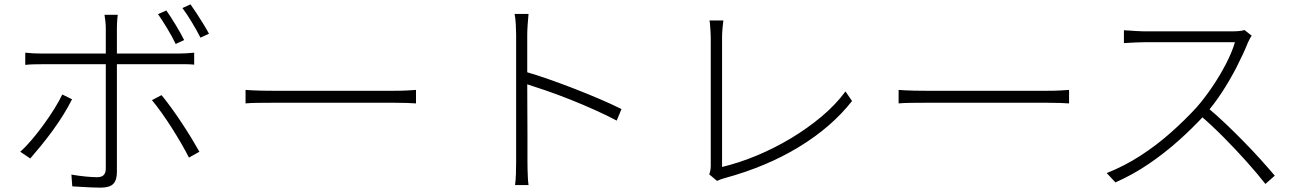

<svg xmlns="http://www.w3.org/2000/svg" viewBox="-20 -828 5990 882"><path d="M744 -780Q763 -753 786.5 -714.5Q810 -676 826 -644L787 -626Q773 -656 749.5 -695Q726 -734 706 -763ZM855 -808Q868 -790 884 -765.5Q900 -741 915 -716.5Q930 -692 940 -673L901 -655Q884 -688 861.5 -725.5Q839 -763 818 -791ZM521 -760Q520 -753 519 -742Q518 -731 517.5 -719.5Q517 -708 517 -698Q517 -674 517 -640.5Q517 -607 517 -575.5Q517 -544 517 -522Q517 -502 517 -463Q517 -424 517 -374.5Q517 -325 517 -273Q517 -221 517 -173Q517 -125 517 -89Q517 -53 517 -37Q517 0 500 17Q483 34 442 34Q425 34 401 33Q377 32 353.5 30.5Q330 29 312 28L308 -26Q342 -20 374 -17Q406 -14 426 -14Q447 -14 456.5 -24Q466 -34 466 -54Q466 -70 466 -107Q466 -144 466 -192.5Q466 -241 466 -294Q466 -347 466 -394.5Q466 -442 466 -476Q466 -510 466 -522Q466 -539 466 -571.5Q466 -604 466 -639.5Q466 -675 466 -698Q466 -713 464 -731.5Q462 -750 460 -760ZM96 -586Q116 -584 133 -583Q150 -582 173 -582Q186 -582 223 -582Q260 -582 313.5 -582Q367 -582 428 -582Q489 -582 550 -582Q611 -582 663.5 -582Q716 -582 752.5 -582Q789 -582 800 -582Q815 -582 834.5 -583Q854 -584 872 -586V-531Q854 -533 836 -533Q818 -533 801 -533Q790 -533 753.5 -533Q717 -533 664.5 -533Q612 -533 551 -533Q490 -533 429 -533Q368 -533 314.5 -533Q261 -533 224 -533Q187 -533 174 -533Q151 -533 133 -532.5Q115 -532 96 -530ZM311 -372Q295 -340 272 -302.5Q249 -265 221.5 -227.5Q194 -190 167 -157Q140 -124 119 -100L73 -131Q98 -153 126 -186Q154 -219 180.5 -255.5Q207 -292 229.5 -328Q252 -364 266 -394ZM722 -391Q742 -367 766 -334Q790 -301 814.5 -264Q839 -227 860 -192.5Q881 -158 896 -131L848 -104Q834 -132 813.5 -167.5Q793 -203 769.5 -240Q746 -277 722 -310.5Q698 -344 678 -368Z M1108 -415Q1121 -414 1139.5 -413Q1158 -412 1182 -411.5Q1206 -411 1235 -411Q1245 -411 1276.5 -411Q1308 -411 1353.5 -411Q1399 -411 1452 -411Q1505 -411 1558.5 -411Q1612 -411 1659.5 -411Q1707 -411 1741 -411Q1775 -411 1789 -411Q1828 -411 1852.5 -412.5Q1877 -414 1891 -415V-353Q1877 -354 1850.5 -355Q1824 -356 1790 -356Q1776 -356 1741.5 -356Q1707 -356 1660 -356Q1613 -356 1559.5 -356Q1506 -356 1453 -356Q1400 -356 1354.5 -356Q1309 -356 1277 -356Q1245 -356 1235 -356Q1194 -356 1161.5 -355.5Q1129 -355 1108 -353Z M2351 -84Q2351 -95 2351 -136Q2351 -177 2351 -236.5Q2351 -296 2351 -362Q2351 -428 2351 -490.5Q2351 -553 2351 -600.5Q2351 -648 2351 -669Q2351 -688 2349.5 -715.5Q2348 -743 2344 -764H2408Q2406 -744 2404 -715.5Q2402 -687 2402 -669Q2402 -624 2402 -565.5Q2402 -507 2402 -444Q2402 -381 2402.5 -320.5Q2403 -260 2403 -209.5Q2403 -159 2403 -125.5Q2403 -92 2403 -84Q2403 -67 2403.5 -48Q2404 -29 2405 -10.5Q2406 8 2408 22H2346Q2349 1 2350 -28Q2351 -57 2351 -84ZM2392 -499Q2441 -485 2499.5 -464.5Q2558 -444 2618.5 -420.5Q2679 -397 2735 -373Q2791 -349 2835 -327L2813 -274Q2770 -297 2714.5 -322Q2659 -347 2600 -370.5Q2541 -394 2487 -412.5Q2433 -431 2392 -444Z M3238 -27Q3241 -35 3243 -44.5Q3245 -54 3245 -67Q3245 -80 3245 -122.5Q3245 -165 3245 -224.5Q3245 -284 3245 -350Q3245 -416 3245 -478Q3245 -540 3245 -587.5Q3245 -635 3245 -656Q3245 -666 3244 -682Q3243 -698 3242 -712.5Q3241 -727 3239 -734H3303Q3301 -722 3299 -698Q3297 -674 3297 -657Q3297 -638 3297 -599Q3297 -560 3297 -508Q3297 -456 3297 -398Q3297 -340 3297 -284Q3297 -228 3297 -180.5Q3297 -133 3297 -101Q3297 -69 3297 -61Q3376 -80 3456.5 -113.5Q3537 -147 3613 -192.5Q3689 -238 3754 -292.5Q3819 -347 3864 -408L3894 -364Q3800 -244 3649.5 -152.5Q3499 -61 3306 -9Q3299 -7 3290.5 -4Q3282 -1 3274 3Z M4108 -415Q4121 -414 4139.5 -413Q4158 -412 4182 -411.5Q4206 -411 4235 -411Q4245 -411 4276.5 -411Q4308 -411 4353.5 -411Q4399 -411 4452 -411Q4505 -411 4558.5 -411Q4612 -411 4659.5 -411Q4707 -411 4741 -411Q4775 -411 4789 -411Q4828 -411 4852.5 -412.5Q4877 -414 4891 -415V-353Q4877 -354 4850.5 -355Q4824 -356 4790 -356Q4776 -356 4741.5 -356Q4707 -356 4660 -356Q4613 -356 4559.5 -356Q4506 -356 4453 -356Q4400 -356 4354.5 -356Q4309 -356 4277 -356Q4245 -356 4235 -356Q4194 -356 4161.5 -355.5Q4129 -355 4108 -353Z M5730 -664Q5726 -659 5720.5 -648.5Q5715 -638 5712 -631Q5692 -581 5661 -520.5Q5630 -460 5592 -402Q5554 -344 5514 -300Q5458 -239 5393.5 -181.5Q5329 -124 5257 -75Q5185 -26 5104 10L5064 -33Q5145 -65 5218.5 -112.5Q5292 -160 5357.5 -218Q5423 -276 5477 -335Q5512 -375 5547.5 -427Q5583 -479 5611.5 -534Q5640 -589 5653 -634Q5646 -634 5614 -634Q5582 -634 5537 -634Q5492 -634 5442.5 -634Q5393 -634 5348 -634Q5303 -634 5272.5 -634Q5242 -634 5234 -634Q5218 -634 5197.5 -633Q5177 -632 5161 -631Q5145 -630 5143 -630V-689Q5146 -689 5162 -688Q5178 -687 5198 -685.5Q5218 -684 5234 -684Q5242 -684 5272 -684Q5302 -684 5345.5 -684Q5389 -684 5436 -684Q5483 -684 5526.5 -684Q5570 -684 5600.5 -684Q5631 -684 5639 -684Q5659 -684 5673.5 -685.5Q5688 -687 5697 -690ZM5527 -334Q5569 -299 5612 -258Q5655 -217 5696.5 -174.5Q5738 -132 5773.5 -92.5Q5809 -53 5836 -21L5793 17Q5757 -29 5707.5 -84.5Q5658 -140 5602 -196.5Q5546 -253 5491 -300Z"/></svg>

Font: Noto Sans SC Thin Light
Style: Regular
Weight: 300
Version: Version 2.004-H2;hotconv 1.0.118;makeotfexe 2.5.65603